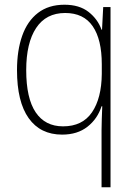

<svg xmlns="http://www.w3.org/2000/svg" viewBox="-20 -559 571 813"><path d="M410 -8Q410 -26 411 -55.5Q412 -85 413 -109H410Q393 -56 350.5 -22.5Q308 11 243 11Q151 11 101.5 -58.5Q52 -128 52 -262Q52 -345 74 -407.5Q96 -470 141 -504.5Q186 -539 253 -539Q316 -539 355 -508.5Q394 -478 410 -433H412L417 -529H448V234H410ZM247 -24Q329 -24 369.5 -83.5Q410 -143 411 -246V-287Q411 -392 372.5 -448Q334 -504 256 -504Q175 -504 133 -440.5Q91 -377 91 -262Q91 -143 131 -83.5Q171 -24 247 -24Z"/></svg>

Font: Noto Sans Sinhala UI SemiCondensed ExtraLight
Style: Regular
Weight: 200
Width: 4
Designer: Jelle Bosma - Monotype Design Team
Foundry: Monotype Imaging Inc.
Version: Version 2.006; ttfautohint (v1.8.4.7-5d5b)